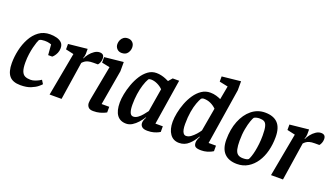

<svg xmlns="http://www.w3.org/2000/svg" viewBox="-63 -1221 3038 1734"><g transform="rotate(20 1456.5 -354.0)"><path d="M167 11Q93 11 60 -28.5Q27 -68 27 -151Q27 -212 41 -275.5Q55 -339 84 -393Q113 -447 158 -480Q203 -513 265 -513Q299 -513 329 -505Q359 -497 377.5 -478.5Q396 -460 396 -427Q396 -401 386.5 -380Q377 -359 366 -346Q355 -333 350 -330H311L303 -430Q300 -431 283 -436Q266 -441 238 -441Q222 -441 208.5 -438.5Q195 -436 186 -429Q181 -420 173.5 -399Q166 -378 158.5 -347.5Q151 -317 145.5 -279Q140 -241 140 -198Q140 -143 151 -114.5Q162 -86 183.5 -76Q205 -66 236 -66Q258 -66 279.5 -74Q301 -82 316.5 -90.5Q332 -99 335 -102L357 -67Q351 -59 328 -40Q305 -21 265.5 -5Q226 11 167 11Z M445 0 522 -417 445 -434V-486L627 -505V-457Q627 -447 624 -434Q621 -421 617 -412H621Q630 -433 648.5 -456.5Q667 -480 691.5 -496.5Q716 -513 741 -513Q763 -513 774 -502Q785 -491 785 -468Q785 -449 778 -431.5Q771 -414 762 -405H718Q687 -405 668 -399.5Q649 -394 637 -385Q625 -376 616 -366L560 0Z M865 6Q831 6 817 -11Q803 -28 803 -50Q803 -61 805 -75Q807 -89 809 -98L869 -417L792 -433V-486L974 -505V-416L916 -80H989V-26Q986 -24 970 -16.5Q954 -9 927.5 -1.5Q901 6 865 6ZM927 -575Q899 -575 881.5 -593.5Q864 -612 864 -639Q864 -658 872 -676.5Q880 -695 896.5 -707Q913 -719 938 -719Q965 -719 983 -701.5Q1001 -684 1001 -653Q1001 -624 983 -599.5Q965 -575 927 -575Z M1183 11Q1125 11 1095 -29.5Q1065 -70 1065 -150Q1065 -185 1074 -232Q1083 -279 1101 -328.5Q1119 -378 1145.5 -419.5Q1172 -461 1207.5 -487Q1243 -513 1287 -513Q1311 -513 1334.5 -507.5Q1358 -502 1377 -494Q1396 -486 1408 -480L1440 -517H1502L1433 -80H1504V-26Q1502 -24 1487 -16.5Q1472 -9 1447 -1.5Q1422 6 1386 6Q1349 6 1333 -8.5Q1317 -23 1317 -45Q1317 -59 1322 -73Q1327 -87 1336 -102L1333 -104Q1315 -76 1291.5 -49.5Q1268 -23 1240.5 -6Q1213 11 1183 11ZM1222 -71Q1244 -71 1265.5 -86.5Q1287 -102 1305.5 -124.5Q1324 -147 1338 -166L1375 -389Q1354 -411 1322.5 -426Q1291 -441 1260 -441Q1250 -441 1245 -439Q1240 -437 1236 -434Q1219 -405 1206 -363Q1193 -321 1186 -272.5Q1179 -224 1179 -171Q1179 -124 1189 -97.5Q1199 -71 1222 -71Z M1692 11Q1635 11 1604 -33Q1573 -77 1573 -150Q1573 -188 1582.5 -236Q1592 -284 1610.5 -332.5Q1629 -381 1657 -422Q1685 -463 1722 -488Q1759 -513 1805 -513Q1835 -513 1862 -505Q1889 -497 1907 -488L1931 -618L1849 -635V-685L2029 -704V-618L1944 -80H2015V-27Q2013 -25 1997.5 -17Q1982 -9 1957 -1.5Q1932 6 1902 6Q1864 6 1848 -4.5Q1832 -15 1832 -44Q1832 -57 1836.5 -71Q1841 -85 1851 -104L1847 -106Q1822 -60 1783.5 -24.5Q1745 11 1692 11ZM1730 -70Q1753 -70 1775.5 -86.5Q1798 -103 1817.5 -125Q1837 -147 1849 -166L1888 -389Q1864 -413 1833.5 -427Q1803 -441 1768 -441Q1759 -441 1753 -438Q1747 -435 1743 -432Q1731 -412 1717.5 -376Q1704 -340 1695 -287.5Q1686 -235 1686 -168Q1686 -138 1690.5 -116Q1695 -94 1705 -82Q1715 -70 1730 -70Z M2248 11Q2169 11 2126.5 -32.5Q2084 -76 2084 -163Q2084 -264 2115.5 -343Q2147 -422 2203 -467.5Q2259 -513 2331 -513Q2412 -513 2453.5 -470Q2495 -427 2495 -336Q2495 -266 2479 -203.5Q2463 -141 2431 -93Q2399 -45 2353 -17Q2307 11 2248 11ZM2282 -56Q2299 -56 2312.5 -58.5Q2326 -61 2335 -68Q2342 -80 2350 -103Q2358 -126 2364.5 -157.5Q2371 -189 2375.5 -227.5Q2380 -266 2380 -310Q2380 -368 2372 -397.5Q2364 -427 2347 -436.5Q2330 -446 2301 -446Q2287 -446 2271 -442Q2255 -438 2249 -432Q2243 -425 2231 -392.5Q2219 -360 2209.5 -309Q2200 -258 2200 -195Q2200 -146 2207 -115Q2214 -84 2232 -70Q2250 -56 2282 -56Z M2573 0 2650 -417 2573 -434V-486L2755 -505V-457Q2755 -447 2752 -434Q2749 -421 2745 -412H2749Q2758 -433 2776.5 -456.5Q2795 -480 2819.5 -496.5Q2844 -513 2869 -513Q2891 -513 2902 -502Q2913 -491 2913 -468Q2913 -449 2906 -431.5Q2899 -414 2890 -405H2846Q2815 -405 2796 -399.5Q2777 -394 2765 -385Q2753 -376 2744 -366L2688 0Z"/></g></svg>

Font: Faustina Light SemiBold
Style: Italic
Weight: 600
Italic angle: -8°
Version: Version 1.200